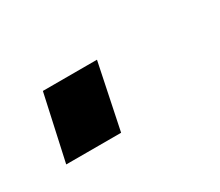

<svg xmlns="http://www.w3.org/2000/svg" viewBox="-37 -145 239 209"><g transform="rotate(-30 83.0 -41.0)"><path d="M4 0 22 -82H90L73 0Z"/></g></svg>

Font: Saira Ultra Condensed
Style: Italic
Weight: 400
Width: 1
Italic angle: -12°
Designer: Hector Gatti with collaboration of the Omnibus-Type team
Foundry: Omnibus-Type
Version: Version 1.001; ttfautohint (v1.8)